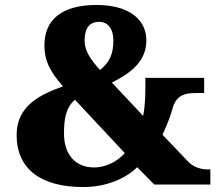

<svg xmlns="http://www.w3.org/2000/svg" viewBox="-20 -744 884 774"><path d="M315 10C413 10 490 -27 533 -70L602 0H828V-61H819C797 -61 764 -66 739 -92L635 -201C653 -239 667 -275 676 -308C693 -369 737 -369 782 -369H803V-430H566V-382C566 -342 562 -299 557 -277L431 -411C521 -456 570 -505 570 -582C570 -659 508 -724 369 -724C231 -724 159 -666 159 -561C159 -503 178 -459 234 -396C146 -364 47 -320 47 -200C47 -60 148 10 315 10ZM383 -462C347 -502 321 -538 321 -580C321 -631 341 -656 380 -656C414 -656 437 -629 437 -581C437 -527 422 -492 383 -462ZM359 -69C285 -69 238 -120 238 -205C238 -260 244 -309 282 -342L483 -127C457 -97 412 -69 359 -69Z"/></svg>

Font: Noto Serif Lao Black
Style: Regular
Weight: 900
Designer: Monotype Design Team
Foundry: Monotype Imaging Inc.
Version: Version 2.003